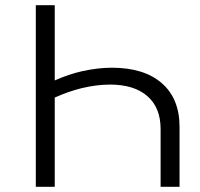

<svg xmlns="http://www.w3.org/2000/svg" viewBox="-20 -720 771 740"><path d="M118 0V-700H191V-410Q245 -434 298 -446Q358 -459 411 -459Q535 -459 603.5 -399.5Q672 -340 672 -231V0H599V-223Q599 -305 548 -349.5Q497 -394 404 -394Q352 -394 294 -380Q242 -367 191 -344V0Z"/></svg>

Font: Modern
Style: Small
Weight: 400
Designer: Julieta Ulanovsky
Foundry: Julieta Ulanovsky
Version: Version 8.000